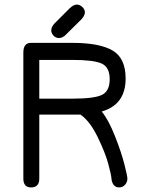

<svg xmlns="http://www.w3.org/2000/svg" viewBox="-20 -820 652 847"><path d="M428.7 -328.1Q459 -291 487.3 -219.2Q515.6 -147.5 528.8 -95.2Q542 -43 542 -32.2Q542 -16.6 531.7 -4.9Q521.5 6.8 505.9 6.8Q489.3 6.8 481 -4.9Q472.7 -16.6 471.7 -32.2Q470.7 -48.8 457.5 -97.7Q444.3 -146.5 410.6 -215.8Q377 -285.2 335 -314.5H153.3V-32.2Q153.3 6.8 117.2 6.8Q83 6.8 83 -32.2V-587.9Q83 -630.9 116.2 -630.9H299.8Q418.9 -630.9 476.6 -597.2Q534.2 -563.5 534.2 -473.6Q534.2 -358.4 428.7 -328.1ZM153.3 -555.7V-384.8H299.8Q395.5 -384.8 429.7 -401.4Q463.9 -418 463.9 -470.7Q463.9 -523.4 428.7 -539.6Q393.6 -555.7 299.8 -555.7ZM319.3 -799.8Q332 -799.8 343.3 -789.1Q354.5 -778.3 354.5 -765.6Q354.5 -752 339.8 -735.4L272.5 -668.9Q257.8 -652.3 240.2 -652.3Q225.6 -652.3 215.8 -663.1Q206.1 -673.8 206.1 -685.5Q206.1 -700.2 219.7 -715.8L288.1 -784.2Q304.7 -799.8 319.3 -799.8Z"/></svg>

Font: Jura
Style: DemiBold
Weight: 600
Version: Version 2.4